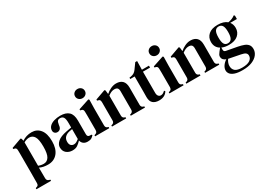

<svg xmlns="http://www.w3.org/2000/svg" viewBox="-15 -1577 3686 2688"><g transform="rotate(-30 1828.5 -233.5)"><path d="M21 231V212L34 208Q54 203 62 191.5Q70 180 70 159Q70 118 70.5 81.5Q71 45 71 11V-264Q71 -295 71 -317.5Q71 -340 70 -368Q70 -389 63 -400.5Q56 -412 36 -416L21 -419V-437L182 -495L194 -485L203 -448Q272 -495 359 -495Q444 -495 495.5 -431Q547 -367 547 -242Q547 -121 490.5 -53.5Q434 14 337 14Q298 14 263.5 7Q229 0 202 -14V16Q202 46 202.5 81Q203 116 203 157Q203 197 238 207L257 212V231ZM290 -26Q343 -26 373.5 -73.5Q404 -121 404 -238Q404 -354 375 -400.5Q346 -447 293 -447Q274 -447 252 -441Q230 -435 205 -421V-43Q245 -26 290 -26Z M733 14Q676 14 636.5 -18.5Q597 -51 597 -112Q597 -160 643.5 -200.5Q690 -241 790 -260Q807 -264 829.5 -267.5Q852 -271 874 -275V-346Q874 -414 857 -440Q840 -466 803 -466H800Q777 -466 763.5 -451.5Q750 -437 746 -404L743 -391Q740 -351 722 -332.5Q704 -314 677 -314Q652 -314 635.5 -329.5Q619 -345 619 -370Q619 -411 647 -439Q675 -467 721.5 -481Q768 -495 822 -495Q911 -495 958 -452Q1005 -409 1005 -312V-89Q1005 -46 1046 -46H1069L1079 -35Q1061 -12 1039 0.5Q1017 13 979 13Q936 13 910.5 -7.5Q885 -28 877 -62Q845 -28 814 -7Q783 14 733 14ZM791 -50Q811 -50 829 -59Q847 -68 874 -89V-249Q848 -245 821 -239Q778 -229 751.5 -202Q725 -175 725 -129Q725 -89 743.5 -69.5Q762 -50 791 -50Z M1218 -550Q1185 -550 1162 -571Q1139 -592 1139 -624Q1139 -657 1162 -677.5Q1185 -698 1218 -698Q1251 -698 1274 -677.5Q1297 -657 1297 -624Q1297 -592 1274 -571Q1251 -550 1218 -550ZM1103 0V-19L1118 -23Q1138 -29 1145 -41Q1152 -53 1153 -73V-257Q1153 -288 1153 -314.5Q1153 -341 1152 -369Q1152 -389 1144.5 -400.5Q1137 -412 1117 -416L1103 -419V-437L1278 -495L1290 -484L1287 -342V-72Q1287 -52 1294.5 -40Q1302 -28 1321 -22L1332 -19V0Z M1376 0V-19L1392 -23Q1425 -33 1425 -72V-367Q1424 -388 1418 -399.5Q1412 -411 1392 -415L1376 -419V-437L1538 -495L1550 -484L1557 -422Q1593 -454 1637.5 -474.5Q1682 -495 1725 -495Q1791 -495 1826.5 -459Q1862 -423 1862 -349V-71Q1862 -32 1898 -22L1909 -19V0H1679V-19L1694 -23Q1727 -34 1727 -72V-369Q1727 -404 1712 -420Q1697 -436 1662 -436Q1613 -436 1560 -393V-71Q1560 -32 1595 -22L1605 -19V0Z M2133 14Q2071 14 2035.5 -16.5Q2000 -47 2000 -116Q2000 -140 2000.5 -161.5Q2001 -183 2001 -212V-449H1930V-471L1957 -475Q1986 -480 2006.5 -493Q2027 -506 2044 -529L2109 -619H2139L2136 -480H2250V-449H2135V-108Q2135 -72 2150.5 -54Q2166 -36 2189 -36Q2209 -36 2225 -45.5Q2241 -55 2257 -71L2270 -56Q2251 -23 2217 -4.5Q2183 14 2133 14Z M2419 -550Q2386 -550 2363 -571Q2340 -592 2340 -624Q2340 -657 2363 -677.5Q2386 -698 2419 -698Q2452 -698 2475 -677.5Q2498 -657 2498 -624Q2498 -592 2475 -571Q2452 -550 2419 -550ZM2304 0V-19L2319 -23Q2339 -29 2346 -41Q2353 -53 2354 -73V-257Q2354 -288 2354 -314.5Q2354 -341 2353 -369Q2353 -389 2345.5 -400.5Q2338 -412 2318 -416L2304 -419V-437L2479 -495L2491 -484L2488 -342V-72Q2488 -52 2495.5 -40Q2503 -28 2522 -22L2533 -19V0Z M2577 0V-19L2593 -23Q2626 -33 2626 -72V-367Q2625 -388 2619 -399.5Q2613 -411 2593 -415L2577 -419V-437L2739 -495L2751 -484L2758 -422Q2794 -454 2838.5 -474.5Q2883 -495 2926 -495Q2992 -495 3027.5 -459Q3063 -423 3063 -349V-71Q3063 -32 3099 -22L3110 -19V0H2880V-19L2895 -23Q2928 -34 2928 -72V-369Q2928 -404 2913 -420Q2898 -436 2863 -436Q2814 -436 2761 -393V-71Q2761 -32 2796 -22L2806 -19V0Z M3367 -171Q3301 -171 3254 -193V-157Q3254 -127 3284 -121L3462 -88Q3513 -78 3552 -63.5Q3591 -49 3613 -22.5Q3635 4 3635 49Q3635 97 3603.5 138.5Q3572 180 3510.5 205.5Q3449 231 3357 231Q3278 231 3231.5 214.5Q3185 198 3165 172Q3145 146 3145 116Q3145 80 3169.5 44Q3194 8 3233 -16Q3172 -39 3172 -89Q3172 -108 3181 -124Q3190 -140 3203 -156L3239 -201Q3167 -243 3167 -332Q3167 -405 3218.5 -450Q3270 -495 3367 -495Q3464 -495 3517 -450Q3549 -455 3577 -466Q3605 -477 3629 -496L3643 -486V-430H3535Q3567 -390 3567 -332Q3567 -261 3515.5 -216Q3464 -171 3367 -171ZM3365 -198Q3407 -198 3426.5 -230.5Q3446 -263 3446 -335Q3446 -406 3427 -437Q3408 -468 3368 -468Q3328 -468 3308.5 -436.5Q3289 -405 3289 -333Q3289 -261 3307 -229.5Q3325 -198 3365 -198ZM3223 87Q3223 142 3258 169.5Q3293 197 3369 197Q3453 197 3493.5 169.5Q3534 142 3534 97Q3534 69 3513.5 53Q3493 37 3445 28L3266 -7Q3262 -8 3258 -9Q3243 11 3233 37Q3223 63 3223 87Z"/></g></svg>

Font: DM Serif Text
Style: Regular
Weight: 400
Designer: Colophon Foundry, Frank Grießhammer
Foundry: Colophon Foundry
Version: Version 5.200; ttfautohint (v1.8.3)